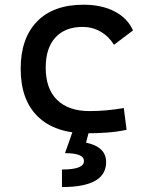

<svg xmlns="http://www.w3.org/2000/svg" viewBox="-20 -547 626 802"><path d="M342.8 9.8Q210.4 9.8 138.4 -59.8Q66.4 -129.4 66.4 -259.8Q66.4 -386.7 134.5 -457Q202.6 -527.3 329.1 -527.3Q404.8 -527.3 458.7 -499.3Q512.7 -471.2 535.6 -419.9L456.1 -359.9Q434.1 -395.5 399.9 -415Q365.7 -434.6 325.2 -434.6Q252 -434.6 211.4 -390.4Q170.9 -346.2 170.9 -264.6Q170.9 -176.3 218.5 -129.6Q266.1 -83 354.5 -83Q390.6 -83 426.8 -86.4Q462.9 -89.8 497.1 -95.7L508.8 -4.9Q468.8 3.9 426 6.8Q383.3 9.8 342.8 9.8ZM238.8 234.4V161.1Q285.2 161.1 307.9 152.3Q330.6 143.6 330.6 126Q330.6 108.9 311 100.8Q291.5 92.8 251.5 92.8L285.2 -2.9L351.6 2.4L339.4 48.8Q381.3 57.6 402.3 77.9Q423.3 98.1 423.3 130.4Q423.3 182.1 377.4 208.3Q331.5 234.4 238.8 234.4Z"/></svg>

Font: Cascadia Code
Style: Regular
Weight: 400
Monospace: yes
Designer: Aaron Bell
Foundry: Saja Typeworks
Version: Version 2106.017